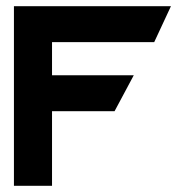

<svg xmlns="http://www.w3.org/2000/svg" viewBox="-20 -600 586 620"><path d="M25 0H148V-241H350L412 -357H148V-464H478L532 -580H25Z"/></svg>

Font: Charger Sport
Style: UltExt
Weight: 1000
Designer: Jasper
Foundry: Cannot Into Space Fonts
Version: Version 1.1